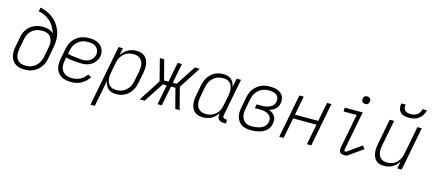

<svg xmlns="http://www.w3.org/2000/svg" viewBox="-64 -1399 5079 2257"><g transform="rotate(15 2475.0 -270.0)"><path d="M219 12Q189 12 160 6Q131 0 108 -15.5Q85 -31 69.5 -54.5Q54 -78 47 -106Q40 -134 41.5 -164Q43 -194 49 -225L72 -345Q77 -370 86.5 -395Q96 -420 112.5 -442.5Q129 -465 152 -482.5Q175 -500 200 -510.5Q225 -521 251 -525.5Q277 -530 303 -530Q340 -530 374.5 -519Q409 -508 431 -483Q420 -523 400 -558.5Q380 -594 350.5 -621.5Q321 -649 284 -667Q247 -685 205 -693L213 -740Q250 -734 283 -720.5Q316 -707 345.5 -688Q375 -669 399.5 -644Q424 -619 442.5 -589.5Q461 -560 473 -526.5Q485 -493 489 -456.5Q493 -420 489.5 -382Q486 -344 478 -305L455 -185Q450 -159 440.5 -133Q431 -107 414 -83Q397 -59 374.5 -40Q352 -21 326 -9Q300 3 273 7.5Q246 12 219 12ZM221 -35Q242 -35 263 -39Q284 -43 304.5 -53Q325 -63 342 -78.5Q359 -94 371.5 -113Q384 -132 392 -153Q400 -174 404 -194L426 -311Q431 -333 432 -355Q433 -377 428 -397Q423 -417 412.5 -434.5Q402 -452 385 -463Q368 -474 347 -478.5Q326 -483 304 -483Q284 -483 263 -479.5Q242 -476 222.5 -467.5Q203 -459 185.5 -445Q168 -431 155 -413Q142 -395 134.5 -375.5Q127 -356 123 -336L100 -216Q95 -193 94 -170.5Q93 -148 97 -127Q101 -106 111 -88Q121 -70 138 -57.5Q155 -45 176.5 -40Q198 -35 221 -35Z M786 12Q754 12 724.5 6.5Q695 1 669.5 -13.5Q644 -28 626 -51Q608 -74 599.5 -102Q591 -130 591.5 -161.5Q592 -193 599 -225L622 -345Q627 -371 637 -397.5Q647 -424 664 -448Q681 -472 703.5 -491Q726 -510 752 -521.5Q778 -533 805.5 -537.5Q833 -542 859 -542Q886 -542 911 -538.5Q936 -535 958.5 -525Q981 -515 999 -499.5Q1017 -484 1028 -462.5Q1039 -441 1042.5 -416Q1046 -391 1041 -365Q1035 -335 1015.5 -307.5Q996 -280 969 -262Q942 -244 911.5 -237Q881 -230 852 -230Q827 -230 802.5 -232.5Q778 -235 752.5 -236.5Q727 -238 703 -241.5Q679 -245 657 -254L650 -216Q645 -192 644 -168.5Q643 -145 649 -123.5Q655 -102 668 -84.5Q681 -67 699 -55.5Q717 -44 740 -39.5Q763 -35 787 -35Q810 -35 835 -40Q860 -45 882.5 -56.5Q905 -68 924.5 -86Q944 -104 958 -125L1000 -104Q984 -77 959.5 -54Q935 -31 906.5 -15.5Q878 0 847 6Q816 12 786 12ZM854 -275Q875 -275 897 -280.5Q919 -286 938.5 -299Q958 -312 971.5 -331.5Q985 -351 989 -372Q993 -391 990.5 -408.5Q988 -426 979.5 -440.5Q971 -455 958.5 -466Q946 -477 930 -483.5Q914 -490 896 -492.5Q878 -495 860 -495Q839 -495 817.5 -491.5Q796 -488 775 -478Q754 -468 736 -452.5Q718 -437 705 -418Q692 -399 684.5 -378Q677 -357 673 -336L667 -302Q687 -293 710.5 -289Q734 -285 758.5 -283.5Q783 -282 806.5 -278.5Q830 -275 854 -275Z M1076 210 1220 -530H1273L1255 -440Q1270 -464 1290.5 -484Q1311 -504 1335 -517.5Q1359 -531 1385.5 -536.5Q1412 -542 1438 -542Q1466 -542 1492.5 -534.5Q1519 -527 1538.5 -510Q1558 -493 1569 -469Q1580 -445 1584 -418Q1588 -391 1586 -362.5Q1584 -334 1578 -305L1555 -185Q1550 -160 1541 -135Q1532 -110 1517 -86.5Q1502 -63 1481.5 -43.5Q1461 -24 1437 -11.5Q1413 1 1386.5 6.5Q1360 12 1334 12Q1306 12 1280 5Q1254 -2 1235.5 -19Q1217 -36 1206 -60Q1195 -84 1191 -110L1129 210ZM1326 -35Q1346 -35 1367 -39.5Q1388 -44 1407.5 -54Q1427 -64 1444 -80Q1461 -96 1473.5 -114.5Q1486 -133 1493 -153.5Q1500 -174 1504 -194L1527 -314Q1531 -337 1532.5 -359Q1534 -381 1530.5 -402Q1527 -423 1517 -441Q1507 -459 1491 -472Q1475 -485 1454 -490Q1433 -495 1411 -495Q1391 -495 1370.5 -491Q1350 -487 1331 -477.5Q1312 -468 1295 -453Q1278 -438 1266 -419.5Q1254 -401 1247 -381.5Q1240 -362 1236 -342L1213 -222Q1209 -199 1207 -176.5Q1205 -154 1208.5 -133Q1212 -112 1220.5 -92.5Q1229 -73 1245 -59.5Q1261 -46 1282 -40.5Q1303 -35 1326 -35Z M1679 0H1619L1790 -265L1722 -530H1775L1838 -289H1892L1939 -530H1991L1944 -289H1991L2148 -530H2208L2036 -265L2105 0H2052L1989 -241H1935L1888 0H1836L1883 -241H1836Z M2388 12Q2360 12 2333.5 4.5Q2307 -3 2288 -20Q2269 -37 2257.5 -61Q2246 -85 2242.5 -112Q2239 -139 2241 -167.5Q2243 -196 2249 -225L2272 -345Q2277 -370 2285.5 -395Q2294 -420 2309.5 -443.5Q2325 -467 2345 -486.5Q2365 -506 2389.5 -518.5Q2414 -531 2440 -536.5Q2466 -542 2492 -542Q2520 -542 2546 -535Q2572 -528 2591 -511Q2610 -494 2621 -470Q2632 -446 2635 -420L2657 -530H2710L2622 -79Q2620 -70 2621 -61.5Q2622 -53 2627 -47Q2632 -41 2640 -38Q2648 -35 2657 -35H2672L2671 12H2647Q2628 12 2610.5 7Q2593 2 2581.5 -10.5Q2570 -23 2567.5 -41.5Q2565 -60 2569 -79L2571 -90Q2557 -66 2536.5 -46Q2516 -26 2492 -12.5Q2468 1 2441 6.5Q2414 12 2388 12ZM2416 -35Q2436 -35 2456 -39Q2476 -43 2495.5 -52.5Q2515 -62 2532 -77Q2549 -92 2561 -110.5Q2573 -129 2579.5 -148.5Q2586 -168 2590 -188L2614 -308Q2618 -331 2620 -353.5Q2622 -376 2618.5 -397Q2615 -418 2606.5 -437.5Q2598 -457 2582 -470.5Q2566 -484 2545 -489.5Q2524 -495 2501 -495Q2481 -495 2459.5 -490.5Q2438 -486 2418.5 -476Q2399 -466 2382 -450Q2365 -434 2353 -415.5Q2341 -397 2334 -376.5Q2327 -356 2323 -336L2300 -216Q2295 -193 2294 -171Q2293 -149 2296.5 -128Q2300 -107 2310 -89Q2320 -71 2336 -58Q2352 -45 2373 -40Q2394 -35 2416 -35Z M2978 12Q2947 12 2917 7Q2887 2 2862.5 -13Q2838 -28 2821.5 -51.5Q2805 -75 2797.5 -103.5Q2790 -132 2791.5 -163Q2793 -194 2799 -225L2822 -345Q2827 -371 2837 -398Q2847 -425 2864.5 -448.5Q2882 -472 2905 -491Q2928 -510 2954.5 -522Q2981 -534 3008.5 -538Q3036 -542 3063 -542Q3087 -542 3110 -539Q3133 -536 3154.5 -527.5Q3176 -519 3193 -505.5Q3210 -492 3220.5 -472.5Q3231 -453 3233.5 -429.5Q3236 -406 3231 -382Q3227 -363 3218 -344.5Q3209 -326 3193.5 -312.5Q3178 -299 3159 -289.5Q3140 -280 3121 -274Q3144 -266 3162.5 -252.5Q3181 -239 3193 -219.5Q3205 -200 3207.5 -175.5Q3210 -151 3205 -126Q3201 -103 3189 -81Q3177 -59 3158 -42.5Q3139 -26 3116.5 -15.5Q3094 -5 3070.5 1Q3047 7 3023.5 9.5Q3000 12 2978 12ZM2979 -35Q2997 -35 3014 -37Q3031 -39 3049 -43Q3067 -47 3084.5 -54.5Q3102 -62 3116.5 -73.5Q3131 -85 3141 -101.5Q3151 -118 3154 -135Q3158 -154 3155 -172.5Q3152 -191 3141.5 -205Q3131 -219 3116 -228Q3101 -237 3084 -242.5Q3067 -248 3048.5 -249.5Q3030 -251 3011 -251H2953L2962 -299H3020Q3036 -299 3052 -300Q3068 -301 3084 -305Q3100 -309 3116 -315.5Q3132 -322 3146 -333Q3160 -344 3168.5 -359Q3177 -374 3180 -390Q3184 -414 3176.5 -436.5Q3169 -459 3151.5 -472Q3134 -485 3110.5 -490Q3087 -495 3063 -495Q3041 -495 3019.5 -491.5Q2998 -488 2977 -478Q2956 -468 2937.5 -453Q2919 -438 2905.5 -418.5Q2892 -399 2884.5 -378Q2877 -357 2873 -336L2850 -216Q2845 -192 2844 -169Q2843 -146 2848 -124.5Q2853 -103 2864.5 -85Q2876 -67 2893.5 -55Q2911 -43 2933.5 -39Q2956 -35 2979 -35Z M3317 0 3420 -530H3473L3428 -299H3712L3757 -530H3810L3707 0H3654L3703 -251H3419L3370 0Z M4111 12Q4095 12 4080.5 7.5Q4066 3 4057.5 -8.5Q4049 -20 4047.5 -35.5Q4046 -51 4049 -66L4130 -483H3971V-530H4191L4099 -57Q4097 -49 4100 -41Q4103 -33 4111 -33Q4115 -33 4119.5 -34Q4124 -35 4127 -37L4294 -156L4323 -119L4156 0Q4145 7 4133.5 9.5Q4122 12 4111 12ZM4194 -634Q4183 -634 4173 -638Q4163 -642 4156.5 -650.5Q4150 -659 4148.5 -670Q4147 -681 4150 -693Q4151 -700 4155 -707Q4159 -714 4165 -718.5Q4171 -723 4179 -724.5Q4187 -726 4194 -726Q4205 -726 4215 -722Q4225 -718 4231.5 -709.5Q4238 -701 4239.5 -690Q4241 -679 4238 -667Q4237 -660 4233 -653Q4229 -646 4223 -641.5Q4217 -637 4209 -635.5Q4201 -634 4194 -634Z M4594 12Q4565 12 4539.5 4.5Q4514 -3 4495.5 -21Q4477 -39 4467 -63Q4457 -87 4453.5 -114Q4450 -141 4452.5 -169Q4455 -197 4461 -225L4520 -530H4573L4512 -216Q4508 -194 4506 -172Q4504 -150 4507.5 -129.5Q4511 -109 4519.5 -90.5Q4528 -72 4543 -59Q4558 -46 4578.5 -40.5Q4599 -35 4621 -35Q4641 -35 4661 -39.5Q4681 -44 4699.5 -53.5Q4718 -63 4734 -78.5Q4750 -94 4761.5 -112Q4773 -130 4780 -149.5Q4787 -169 4790 -188L4857 -530H4910L4807 0H4754L4771 -89Q4758 -66 4738 -46Q4718 -26 4694.5 -12.5Q4671 1 4644.5 6.5Q4618 12 4594 12Z M4730 -610Q4700 -610 4672 -617.5Q4644 -625 4625.5 -644Q4607 -663 4601.5 -691.5Q4596 -720 4602 -750H4655Q4651 -730 4654 -711Q4657 -692 4669.5 -679.5Q4682 -667 4701 -662Q4720 -657 4740 -657Q4760 -657 4780 -662Q4800 -667 4817.5 -679.5Q4835 -692 4846 -711Q4857 -730 4861 -750H4914Q4908 -720 4891.5 -691.5Q4875 -663 4848.5 -644Q4822 -625 4791 -617.5Q4760 -610 4730 -610Z"/></g></svg>

Font: Lode Dark
Style: Italic
Weight: 400
Italic angle: -11°
Monospace: yes
Designer: Belleve Invis
Foundry: Belleve Invis
Version: Version 29.2.0; ttfautohint (v1.8.3)